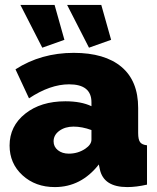

<svg xmlns="http://www.w3.org/2000/svg" viewBox="-20 -751 639 781"><path d="M63 -731H202L242 -589L152 -557ZM253 -731H392L432 -589L342 -557ZM19 -159Q19 -238 82.5 -288.5Q146 -339 246 -339Q310 -339 352 -319V-335Q352 -408 261 -408Q184 -408 98 -351L43 -469Q147 -536 280 -536Q406 -536 474 -479Q542 -422 542 -312V-210Q542 -183 550 -172.5Q558 -162 578 -160V0Q534 10 498 10Q401 10 386 -63L382 -82Q310 10 203 10Q124 10 71.5 -38Q19 -86 19 -159ZM327 -146Q352 -163 352 -183V-222Q314 -236 279 -236Q245 -236 221.5 -219Q198 -202 198 -176Q198 -154 215.5 -140Q233 -126 260 -126Q297 -126 327 -146Z"/></svg>

Font: Raleway-v4020 Black
Style: Regular
Weight: 900
Designer: Matt McInerney, Pablo Impallari, Rodrigo Fuenzalida
Foundry: Matt McInerney, Pablo Impallari, Rodrigo Fuenzalida
Version: Version 4.020;PS 004.020;hotconv 1.0.88;makeotf.lib2.5.64775